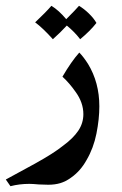

<svg xmlns="http://www.w3.org/2000/svg" viewBox="-80 -416 419 661"><path d="M223 -196Q262 -132 262 -50Q262 -6 252 44Q242 94 218 135Q197 173 164 196Q146 209 127.5 214.5Q109 220 86 220L54 219Q32 217 21 217Q-13 217 -44 225L-60 202L41 147Q106 111 138 85Q172 60 189.5 34Q207 8 207 -23Q207 -63 180 -100Q159 -130 135 -152Q166 -205 193 -235Q207 -221 223 -196ZM252 -337Q230 -309 196 -281Q177 -306 150 -328Q128 -304 102 -281Q67 -320 41 -339Q78 -374 97 -396Q122 -381 148 -350Q182 -384 192 -396Q209 -386 226 -369.5Q243 -353 252 -337Z"/></svg>

Font: Mirza Medium
Style: Regular
Weight: 500
Designer: Arabic design by Kourosh Beigpour, Latin design by Eduardo Tunni, engineering by Lasse Fister
Version: Version 1.0010g